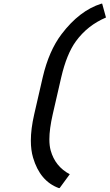

<svg xmlns="http://www.w3.org/2000/svg" viewBox="-20 -874 579 1012"><path d="M294.4 117.2H289.6Q190.9 81.1 154.3 -43Q142.6 -82.5 142.6 -132.8Q142.6 -194.3 160.2 -271L205.1 -466.3Q237.8 -606.4 304.7 -694.3Q398.9 -818.4 513.7 -854.5H518.6L538.6 -781.7Q440.9 -740.2 379.9 -656.2Q331.5 -589.8 302.7 -466.3L257.8 -271Q240.2 -193.8 240.2 -139.6Q240.2 -106 247.1 -81.1Q270.5 3.4 347.7 44.4Z"/></svg>

Font: Nova Script
Style: Regular
Weight: 400
Italic angle: -13°
Version: Version 2.001